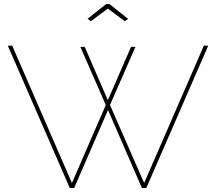

<svg xmlns="http://www.w3.org/2000/svg" viewBox="-20 -938 1078 958"><path d="M417 -844.2 509.8 -918H525.9L619.1 -844.2L603 -832L518.1 -895L433.1 -832ZM380.9 -704.1H402.8L518.1 -438L633.8 -704.1H655.8L528.8 -414.1L699.2 -24.9L997.1 -710H1019L710 0H688L519 -389.2L350.1 0H328.1L19 -710H41L338.9 -24.9L507.8 -414.1Z"/></svg>

Font: Rawline Thin
Style: Regular
Weight: 250
Designer: Matt McInerney, Pablo Impallari, Rodrigo Fuenzalida
Foundry: Matt McInerney, Pablo Impallari, Rodrigo Fuenzalida
Version: Version 4.020;PS 004.020;hotconv 1.0.88;makeotf.lib2.5.64775